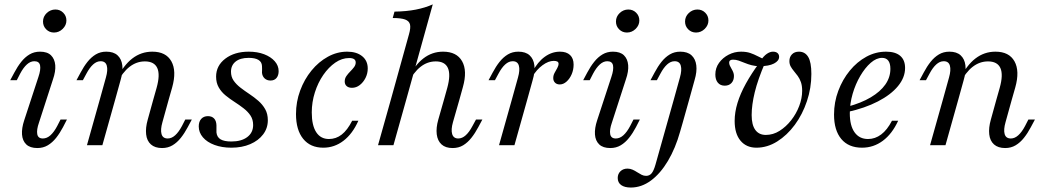

<svg xmlns="http://www.w3.org/2000/svg" viewBox="-20 -661 4750 874"><path d="M157.3 -102.4Q146 -70.2 149.6 -50.4Q153.2 -30.6 175 -30.6Q193.5 -30.6 209.7 -45.2Q225.8 -59.7 240.3 -87.1L255.6 -116.9H284.7L266.9 -82.3Q252.4 -54.8 235.5 -33.5Q218.5 -12.1 197.6 0.4Q176.6 12.9 150 12.9Q116.9 12.9 99.6 -3.6Q82.3 -20.2 80.2 -48.8Q78.2 -77.4 90.3 -113.7L154.8 -310.5Q166.1 -343.5 162.5 -362.9Q158.9 -382.3 136.3 -382.3Q118.5 -382.3 102.4 -367.7Q86.3 -353.2 71.8 -325.8L56.5 -296H26.6L45.2 -330.6Q59.7 -358.1 76.6 -379.4Q93.5 -400.8 114.5 -413.3Q135.5 -425.8 162.1 -425.8Q195.2 -425.8 212.1 -409.3Q229 -392.7 231.5 -364.5Q233.9 -336.3 221 -299.2ZM225.8 -512.9Q204.8 -512.9 190.3 -527.4Q175.8 -541.9 175.8 -562.9Q175.8 -585.5 192.7 -601.6Q209.7 -617.7 232.3 -617.7Q253.2 -617.7 267.7 -603.2Q282.3 -588.7 282.3 -567.7Q282.3 -546 265.3 -529.4Q248.4 -512.9 225.8 -512.9Z M677.4 -206.5 692.7 -260.5Q709.7 -321 696 -351.2Q682.3 -381.5 639.5 -381.5Q601.6 -381.5 569.8 -356.9Q537.9 -332.3 510.5 -279.8V-300Q541.9 -363.7 582.3 -394.8Q622.6 -425.8 673.4 -425.8Q735.5 -425.8 760.1 -381.9Q784.7 -337.9 763.7 -262.9L747.6 -206.5ZM433.9 -206.5 462.1 -308.1Q471.8 -341.9 466.1 -362.1Q460.5 -382.3 437.9 -382.3Q420.2 -382.3 404 -367.7Q387.9 -353.2 373.4 -325.8L357.3 -296H328.2L346.8 -330.6Q361.3 -358.1 378.2 -379.4Q395.2 -400.8 416.1 -413.3Q437.1 -425.8 463.7 -425.8Q496.8 -425.8 514.9 -409.3Q533.1 -392.7 536.7 -363.7Q540.3 -334.7 529 -296.8L504 -206.5ZM375.8 0 433.9 -206.5H504L446 0ZM719.4 -104.8Q709.7 -71 715.3 -50.8Q721 -30.6 743.5 -30.6Q761.3 -30.6 777.4 -45.2Q793.5 -59.7 808.1 -87.1L823.4 -116.9H853.2L834.7 -82.3Q820.2 -54.8 803.2 -33.5Q786.3 -12.1 765.3 0.4Q744.4 12.9 717.7 12.9Q685.5 12.9 666.9 -3.6Q648.4 -20.2 645.2 -49.6Q641.9 -79 652.4 -116.1L677.4 -206.5H747.6Z M1033.1 11.3Q990.3 11.3 956.5 -1.2Q922.6 -13.7 903.6 -35.9Q884.7 -58.1 884.7 -85.5Q884.7 -107.3 896 -119.8Q907.3 -132.3 926.6 -132.3Q944.4 -132.3 954.4 -121.8Q964.5 -111.3 965.3 -91.1Q965.3 -83.9 965.3 -74.2Q965.3 -64.5 965.3 -58.1Q967.7 -36.3 984.3 -26.6Q1000.8 -16.9 1033.1 -16.9Q1079 -16.9 1105.6 -37.1Q1132.3 -57.3 1132.3 -91.9Q1132.3 -116.9 1120.2 -135.1Q1108.1 -153.2 1088.7 -168.1Q1069.4 -183.1 1048 -196.8Q1026.6 -210.5 1007.3 -226.2Q987.9 -241.9 975.8 -262.9Q963.7 -283.9 963.7 -312.1Q963.7 -362.1 1005.6 -394Q1047.6 -425.8 1112.1 -425.8Q1151.6 -425.8 1182.3 -414.1Q1212.9 -402.4 1230.6 -382.3Q1248.4 -362.1 1248.4 -337.1Q1248.4 -317.7 1238.7 -306Q1229 -294.4 1211.3 -294.4Q1195.2 -294.4 1184.7 -304Q1174.2 -313.7 1172.6 -329.8Q1172.6 -337.9 1173 -346.4Q1173.4 -354.8 1172.6 -360.5Q1171.8 -379 1156.5 -388.3Q1141.1 -397.6 1112.1 -397.6Q1073.4 -397.6 1052.4 -380.6Q1031.5 -363.7 1031.5 -334.7Q1031.5 -311.3 1043.5 -294Q1055.6 -276.6 1075 -261.7Q1094.4 -246.8 1115.7 -232.7Q1137.1 -218.5 1156 -202Q1175 -185.5 1187.1 -164.1Q1199.2 -142.7 1199.2 -113.7Q1199.2 -77.4 1177.8 -49.2Q1156.5 -21 1119 -4.8Q1081.5 11.3 1033.1 11.3Z M1451.6 11.3Q1392.7 11.3 1360.1 -29Q1327.4 -69.4 1327.4 -141.9Q1327.4 -197.6 1346.4 -248.8Q1365.3 -300 1398 -339.9Q1430.6 -379.8 1472.6 -402.8Q1514.5 -425.8 1560.5 -425.8Q1603.2 -425.8 1628.6 -405.2Q1654 -384.7 1654 -349.2Q1654 -326.6 1644 -306.5Q1633.9 -286.3 1617.7 -273.8Q1601.6 -261.3 1582.3 -261.3Q1566.9 -261.3 1558.1 -269Q1549.2 -276.6 1549.2 -290.3Q1549.2 -304 1556.9 -314.9Q1564.5 -325.8 1574.2 -335.5Q1583.9 -345.2 1591.5 -355.2Q1599.2 -365.3 1599.2 -376.6Q1599.2 -396.8 1569.4 -396.8Q1536.3 -396.8 1506 -375.8Q1475.8 -354.8 1451.6 -319.8Q1427.4 -284.7 1413.3 -240.3Q1399.2 -196 1399.2 -149.2Q1399.2 -90.3 1419.4 -59.3Q1439.5 -28.2 1477.4 -28.2Q1509.7 -28.2 1535.5 -48.4Q1561.3 -68.5 1583.1 -111.3H1611.3Q1584.7 -51.6 1543.5 -20.2Q1502.4 11.3 1451.6 11.3Z M2000.8 -206.5 2016.1 -261.3Q2032.3 -321 2019 -351.2Q2005.6 -381.5 1963.7 -381.5Q1925.8 -381.5 1894.4 -356.9Q1862.9 -332.3 1835.5 -279.8V-300Q1866.9 -363.7 1906.9 -394.8Q1946.8 -425.8 1996.8 -425.8Q2058.9 -425.8 2083.5 -382.3Q2108.1 -338.7 2087.1 -264.5L2071 -206.5ZM1758.9 -206.5 1841.9 -505.6Q1850 -533.9 1846.4 -549.6Q1842.7 -565.3 1824.2 -572.2Q1805.6 -579 1767.7 -579L1775.8 -608.1Q1829.8 -608.9 1873 -617.3Q1916.1 -625.8 1950 -641.1L1829 -206.5ZM1700.8 0 1758.9 -206.5H1829L1771 0ZM2041.9 -104.8Q2032.3 -71 2038.3 -50.8Q2044.4 -30.6 2066.1 -30.6Q2083.9 -30.6 2100 -45.2Q2116.1 -59.7 2130.6 -87.1L2146.8 -116.9H2175.8L2157.3 -82.3Q2142.7 -54.8 2125.8 -33.5Q2108.9 -12.1 2088.3 0.4Q2067.7 12.9 2040.3 12.9Q2008.1 12.9 1989.9 -3.6Q1971.8 -20.2 1968.1 -49.6Q1964.5 -79 1975 -116.1L2000.8 -206.5H2071Z M2309.7 -206.5 2337.9 -308.1Q2347.6 -341.9 2341.9 -362.1Q2336.3 -382.3 2313.7 -382.3Q2296 -382.3 2279.8 -367.7Q2263.7 -353.2 2249.2 -325.8L2233.1 -296H2204L2222.6 -330.6Q2237.1 -358.1 2254 -379.4Q2271 -400.8 2291.9 -413.3Q2312.9 -425.8 2339.5 -425.8Q2372.6 -425.8 2390.7 -409.3Q2408.9 -392.7 2412.5 -363.7Q2416.1 -334.7 2404.8 -296.8L2379.8 -206.5ZM2251.6 0 2309.7 -206.5H2379.8L2321.8 0ZM2528.2 -276.6Q2514.5 -276.6 2506.5 -284.7Q2498.4 -292.7 2498.4 -305.6Q2498.4 -318.5 2504.8 -329.8Q2511.3 -341.1 2516.9 -351.6Q2522.6 -362.1 2522.6 -371Q2522.6 -383.9 2500.8 -383.9Q2476.6 -383.9 2449.6 -364.1Q2422.6 -344.4 2403.2 -311.3L2404 -334.7Q2427.4 -379 2459.7 -402.4Q2491.9 -425.8 2529 -425.8Q2558.9 -425.8 2575 -410.5Q2591.1 -395.2 2591.1 -366.9Q2591.1 -343.5 2582.3 -323Q2573.4 -302.4 2558.9 -289.5Q2544.4 -276.6 2528.2 -276.6Z M2765.3 -102.4Q2754 -70.2 2757.7 -50.4Q2761.3 -30.6 2783.1 -30.6Q2801.6 -30.6 2817.7 -45.2Q2833.9 -59.7 2848.4 -87.1L2863.7 -116.9H2892.7L2875 -82.3Q2860.5 -54.8 2843.5 -33.5Q2826.6 -12.1 2805.6 0.4Q2784.7 12.9 2758.1 12.9Q2725 12.9 2707.7 -3.6Q2690.3 -20.2 2688.3 -48.8Q2686.3 -77.4 2698.4 -113.7L2762.9 -310.5Q2774.2 -343.5 2770.6 -362.9Q2766.9 -382.3 2744.4 -382.3Q2726.6 -382.3 2710.5 -367.7Q2694.4 -353.2 2679.8 -325.8L2664.5 -296H2634.7L2653.2 -330.6Q2667.7 -358.1 2684.7 -379.4Q2701.6 -400.8 2722.6 -413.3Q2743.5 -425.8 2770.2 -425.8Q2803.2 -425.8 2820.2 -409.3Q2837.1 -392.7 2839.5 -364.5Q2841.9 -336.3 2829 -299.2ZM2833.9 -512.9Q2812.9 -512.9 2798.4 -527.4Q2783.9 -541.9 2783.9 -562.9Q2783.9 -585.5 2800.8 -601.6Q2817.7 -617.7 2840.3 -617.7Q2861.3 -617.7 2875.8 -603.2Q2890.3 -588.7 2890.3 -567.7Q2890.3 -546 2873.4 -529.4Q2856.5 -512.9 2833.9 -512.9Z M3046.8 -206.5 3075 -308.1Q3084.7 -341.9 3079 -362.1Q3073.4 -382.3 3050.8 -382.3Q3033.1 -382.3 3016.9 -367.7Q3000.8 -353.2 2986.3 -325.8L2970.2 -296H2941.1L2959.7 -330.6Q2974.2 -358.1 2991.1 -379.4Q3008.1 -400.8 3029 -413.3Q3050 -425.8 3076.6 -425.8Q3109.7 -425.8 3127.8 -409.3Q3146 -392.7 3149.6 -363.7Q3153.2 -334.7 3141.9 -296.8L3116.9 -206.5ZM3087.9 -103.2 3075.8 -61.3Q3054.8 13.7 3020.6 71.4Q2986.3 129 2943.1 160.9Q2900 192.7 2851.6 192.7Q2823.4 192.7 2807.7 181.5Q2791.9 170.2 2791.9 149.2Q2791.9 130.6 2804.4 118.5Q2816.9 106.5 2836.3 106.5Q2848.4 106.5 2859.3 111.3Q2870.2 116.1 2880.6 123Q2891.1 129.8 2900.8 134.7Q2910.5 139.5 2921 139.5Q2936.3 139.5 2946 128.2Q2955.6 116.9 2963.7 88.7L3017.7 -103.2L3046.8 -206.5H3116.9ZM3148.4 -512.9Q3127.4 -512.9 3112.9 -527.4Q3098.4 -541.9 3098.4 -562.9Q3098.4 -585.5 3115.3 -601.6Q3132.3 -617.7 3154.8 -617.7Q3175.8 -617.7 3190.3 -603.2Q3204.8 -588.7 3204.8 -567.7Q3204.8 -546 3187.9 -529.4Q3171 -512.9 3148.4 -512.9Z M3423.4 11.3Q3377.4 11.3 3350.8 -20.6Q3324.2 -52.4 3324.2 -110.5Q3324.2 -150 3337.1 -192.3Q3350 -234.7 3375.4 -280.6Q3400.8 -326.6 3437.1 -375.8H3462.9Q3429.8 -299.2 3415.7 -241.1Q3401.6 -183.1 3401.6 -137.1Q3401.6 -92.7 3418.1 -69.8Q3434.7 -46.8 3466.1 -46.8Q3499.2 -46.8 3528.6 -65.3Q3558.1 -83.9 3581.5 -113.7Q3604.8 -143.5 3618.1 -178.6Q3631.5 -213.7 3631.5 -247.6Q3631.5 -271 3625.8 -287.1Q3620.2 -303.2 3611.3 -315.3Q3602.4 -327.4 3593.5 -337.9Q3584.7 -348.4 3579 -358.9Q3573.4 -369.4 3573.4 -383.1Q3573.4 -401.6 3585.1 -413.7Q3596.8 -425.8 3616.9 -425.8Q3644.4 -425.8 3658.9 -402Q3673.4 -378.2 3673.4 -324.2Q3673.4 -260.5 3653.2 -200.4Q3633.1 -140.3 3598 -92.7Q3562.9 -45.2 3517.7 -16.9Q3472.6 11.3 3423.4 11.3ZM3279 -271Q3258.9 -271 3247.6 -284.7Q3236.3 -298.4 3236.3 -321.8Q3236.3 -351.6 3253.2 -375Q3270.2 -398.4 3296.8 -412.1Q3323.4 -425.8 3353.2 -425.8Q3377.4 -425.8 3395.2 -419.8Q3412.9 -413.7 3428.2 -405.6Q3443.5 -397.6 3458.1 -391.1L3439.5 -381.5Q3456.5 -406.5 3471 -416.1Q3485.5 -425.8 3498.4 -425.8Q3512.1 -425.8 3519.4 -419.4Q3526.6 -412.9 3526.6 -402.4Q3526.6 -383.9 3503.2 -371.8Q3479.8 -359.7 3437.9 -359.7Q3418.5 -359.7 3401.6 -364.1Q3384.7 -368.5 3370.2 -374.6Q3355.6 -380.6 3342.7 -385.1Q3329.8 -389.5 3316.9 -389.5Q3299.2 -389.5 3299.2 -375.8Q3299.2 -369.4 3302.4 -362.1Q3305.6 -354.8 3310.1 -347.6Q3314.5 -340.3 3317.7 -332.3Q3321 -324.2 3321 -315.3Q3321 -295.2 3309.7 -283.1Q3298.4 -271 3279 -271Z M3904 11.3Q3842.7 11.3 3809.7 -28.2Q3776.6 -67.7 3776.6 -139.5Q3776.6 -196 3796 -247.6Q3815.3 -299.2 3848.4 -339.5Q3881.5 -379.8 3923.8 -402.8Q3966.1 -425.8 4013.7 -425.8Q4055.6 -425.8 4077.8 -406.9Q4100 -387.9 4100 -351.6Q4100 -308.1 4067.7 -269Q4035.5 -229.8 3976.2 -199.2Q3916.9 -168.5 3836.3 -150.8L3837.1 -175Q3900 -191.9 3943.5 -217.7Q3987.1 -243.5 4010.1 -276.2Q4033.1 -308.9 4033.1 -347.6Q4033.1 -372.6 4023.4 -385.1Q4013.7 -397.6 3995.2 -397.6Q3969.4 -397.6 3943.5 -375Q3917.7 -352.4 3896 -315.3Q3874.2 -278.2 3861.3 -233.9Q3848.4 -189.5 3848.4 -145.2Q3848.4 -88.7 3870.2 -58.5Q3891.9 -28.2 3931.5 -28.2Q3963.7 -28.2 3991.1 -48.8Q4018.5 -69.4 4040.3 -111.3H4068.5Q4041.1 -51.6 3998.8 -20.2Q3956.5 11.3 3904 11.3Z M4515.3 -206.5 4530.6 -260.5Q4547.6 -321 4533.9 -351.2Q4520.2 -381.5 4477.4 -381.5Q4439.5 -381.5 4407.7 -356.9Q4375.8 -332.3 4348.4 -279.8V-300Q4379.8 -363.7 4420.2 -394.8Q4460.5 -425.8 4511.3 -425.8Q4573.4 -425.8 4598 -381.9Q4622.6 -337.9 4601.6 -262.9L4585.5 -206.5ZM4271.8 -206.5 4300 -308.1Q4309.7 -341.9 4304 -362.1Q4298.4 -382.3 4275.8 -382.3Q4258.1 -382.3 4241.9 -367.7Q4225.8 -353.2 4211.3 -325.8L4195.2 -296H4166.1L4184.7 -330.6Q4199.2 -358.1 4216.1 -379.4Q4233.1 -400.8 4254 -413.3Q4275 -425.8 4301.6 -425.8Q4334.7 -425.8 4352.8 -409.3Q4371 -392.7 4374.6 -363.7Q4378.2 -334.7 4366.9 -296.8L4341.9 -206.5ZM4213.7 0 4271.8 -206.5H4341.9L4283.9 0ZM4557.3 -104.8Q4547.6 -71 4553.2 -50.8Q4558.9 -30.6 4581.5 -30.6Q4599.2 -30.6 4615.3 -45.2Q4631.5 -59.7 4646 -87.1L4661.3 -116.9H4691.1L4672.6 -82.3Q4658.1 -54.8 4641.1 -33.5Q4624.2 -12.1 4603.2 0.4Q4582.3 12.9 4555.6 12.9Q4523.4 12.9 4504.8 -3.6Q4486.3 -20.2 4483.1 -49.6Q4479.8 -79 4490.3 -116.1L4515.3 -206.5H4585.5Z"/></svg>

Font: Playfair 5pt SemiExpanded Light Light
Style: Italic
Weight: 300
Italic angle: -15.6°
Version: Version 2.203